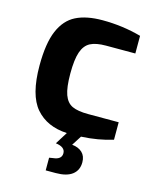

<svg xmlns="http://www.w3.org/2000/svg" viewBox="-112 -620 715 893"><g transform="rotate(15 245.0 -173.5)"><path d="M313 4 283 51Q314 54 332 71Q350 88 350 118Q350 156 323 177Q296 198 243 198H195V137L213 134Q254 130 254 100Q254 70 208 64L245 5Q148 0 94.5 -62Q41 -124 41 -266Q41 -373 67 -434Q93 -495 143 -520Q193 -545 270 -545Q367 -545 457 -520V-435H316Q268 -435 241 -421Q214 -407 201.5 -371Q189 -335 189 -267Q189 -200 201.5 -165.5Q214 -131 241 -118.5Q268 -106 318 -106H465V-22Q395 0 313 4Z"/></g></svg>

Font: Exo
Style: Bold
Weight: 700
Designer: Natanael Gama
Foundry: Natanael Gama
Version: Version 1.500; ttfautohint (v1.6)